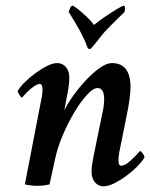

<svg xmlns="http://www.w3.org/2000/svg" viewBox="-20 -656 534 683"><path d="M347.7 6.8Q330.1 6.8 317.9 -7.3Q305.7 -21.5 305.7 -46.9Q305.7 -66.4 314.5 -108.4L342.8 -247.1Q347.7 -266.6 349.1 -280.8Q350.6 -294.9 350.6 -301.8Q350.6 -342.8 327.1 -342.8Q311.5 -342.8 289.6 -318.8Q267.6 -294.9 244.6 -256.8Q221.7 -218.8 203.1 -174.8Q184.6 -130.9 175.8 -89.8L156.2 0Q148.4 2 138.2 3.4Q127.9 4.9 114.3 4.9Q89.8 4.9 68.4 0L127 -302.7Q128.9 -310.5 130.4 -323.2Q131.8 -335.9 130.4 -346.7Q128.9 -357.4 121.1 -357.4Q113.3 -357.4 100.6 -348.6Q87.9 -339.8 76.2 -328.1Q64.5 -316.4 58.6 -308.6Q55.7 -308.6 49.3 -318.4Q43 -328.1 43 -332Q48.8 -343.8 64.9 -360.4Q81.1 -377 102.5 -393.1Q124 -409.2 145.5 -420.4Q167 -431.6 183.6 -431.6Q202.1 -431.6 214.4 -417.5Q226.6 -403.3 226.6 -378.9Q226.6 -369.1 225.1 -355Q223.6 -340.8 219.7 -321.3Q213.9 -293 211.4 -278.3Q209 -263.7 209 -263.7Q219.7 -286.1 239.7 -314.5Q259.8 -342.8 284.7 -369.6Q309.6 -396.5 334.5 -414.1Q359.4 -431.6 377.9 -431.6Q444.3 -431.6 444.3 -345.7Q444.3 -310.5 429.7 -240.2L404.3 -114.3Q403.3 -107.4 401.9 -96.2Q400.4 -85 402.3 -75.7Q404.3 -66.4 411.1 -66.4Q424.8 -66.4 444.3 -84.5Q463.9 -102.5 478.5 -119.1Q481.4 -119.1 487.8 -109.9Q494.1 -100.6 494.1 -96.7Q488.3 -85 471.7 -67.4Q455.1 -49.8 433.1 -33.2Q411.1 -16.6 388.2 -4.9Q365.2 6.8 347.7 6.8ZM298.8 -481.4Q293 -481.4 290 -490.2Q285.2 -503.9 278.8 -517.6Q272.5 -531.2 265.6 -543.9Q259.8 -554.7 249.5 -572.3Q239.3 -589.8 224.6 -613.3Q230.5 -635.7 237.3 -635.7Q242.2 -635.7 256.8 -624Q271.5 -612.3 288.1 -596.7Q304.7 -581.1 314.5 -567.4Q331.1 -581.1 354 -596.7Q377 -612.3 396.5 -624Q416 -635.7 419.9 -635.7Q427.7 -635.7 422.9 -613.3Q410.2 -600.6 402.3 -593.3Q394.5 -585.9 384.3 -575.7Q374 -565.4 352.5 -543Q348.6 -539.1 339.8 -527.8Q331.1 -516.6 322.3 -505.4Q313.5 -494.1 309.6 -490.2Q302.7 -481.4 298.8 -481.4Z"/></svg>

Font: Crimson Text SemiBold
Style: Italic
Weight: 600
Italic angle: -11°
Designer: Sebastian Kosch
Foundry: Sebastian Kosch
Version: Version 1.100; ttfautohint (v1.8.4)